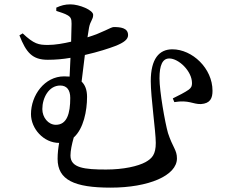

<svg xmlns="http://www.w3.org/2000/svg" viewBox="-20 -806 1040 880"><path d="M236 -234C201 -234 174 -268 174 -306C174 -358 204 -414 256 -414C286 -414 302 -394 302 -357C302 -286 287 -234 236 -234ZM379 -362C379 -394 370 -417 354 -432L369 -554C431 -568 482 -585 508 -595C549 -611 567 -626 567 -645C567 -679 531 -682 501 -682C488 -682 451 -656 381 -635L388 -679C394 -711 407 -716 407 -738C407 -760 343 -786 303 -786C278 -786 260 -781 238 -771V-756C256 -750 277 -744 290 -736C305 -727 308 -719 308 -697L306 -615C272 -607 233 -600 200 -600C157 -600 136 -604 84 -653L69 -644C100 -565 128 -532 199 -532C234 -532 269 -535 303 -541L299 -455L274 -456C184 -456 122 -369 122 -283C122 -216 180 -151 251 -151C247 -128 244 -104 244 -78C244 19 321 54 487 54C661 54 791 -1 791 -80C791 -119 772 -129 750 -196C736 -245 711 -388 711 -447C711 -508 725 -538 756 -538C799 -538 860 -480 860 -425C860 -412 857 -404 845 -395C830 -384 797 -367 772 -355L779 -338C846 -349 863 -328 901 -329C944 -332 954 -356 954 -390C954 -493 861 -580 770 -580C709 -580 671 -536 671 -434C671 -359 694 -204 694 -151C694 -98 677 -80 647 -63C612 -44 546 -29 466 -29C368 -29 303 -36 303 -93C303 -115 309 -144 318 -176C363 -216 379 -298 379 -362Z"/></svg>

Font: Noto Serif CJK JP SemiBold
Style: Regular
Weight: 600
Designer: Ryoko NISHIZUKA 西塚涼子 (kana & ideographs); Frank Grießhammer (Latin, Greek & Cyrillic); Wenlong ZHANG 张文龙 (bopomofo); San
Foundry: Adobe
Version: Version 2.001;hotconv 1.1.0;makeotfexe 2.6.0